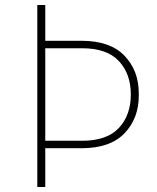

<svg xmlns="http://www.w3.org/2000/svg" viewBox="-20 -752 632 772"><path d="M130 0V-732H162V-588H308Q423 -588 480.5 -528Q538 -468 538 -377V-367Q538 -276 480.5 -216Q423 -156 308 -156H162V0ZM310 -558H162V-186H310Q410 -186 458 -237.5Q506 -289 506 -372Q506 -455 458 -506.5Q410 -558 310 -558Z"/></svg>

Font: Sora Thin
Style: Regular
Weight: 32
Designer: Jonathan Barnbrook, Julián Moncada
Foundry: Barnbrook Fonts
Version: Version 2.000